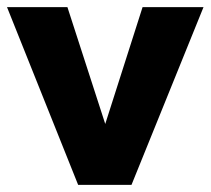

<svg xmlns="http://www.w3.org/2000/svg" viewBox="-26 -520 593 540"><path d="M375 -500H546.4L343.8 0H193.8L-6.3 -500H163.6L270 -171.4Z"/></svg>

Font: Now Alt
Style: Bold
Weight: 700
Designer: Alfredo Marco Pradil
Foundry: Alfredo Marco Pradil
Version: Version 1.002;PS 001.002;hotconv 1.0.88;makeotf.lib2.5.64775